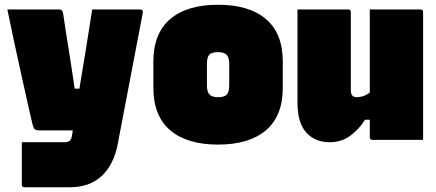

<svg xmlns="http://www.w3.org/2000/svg" viewBox="-20 -590 1840 810"><path d="M229 -550Q244 -550 246 -535Q251 -499 258 -455.5Q265 -412 272 -367.5Q279 -323 285 -283.5Q291 -244 295 -216H315Q329 -299 342.5 -382.5Q356 -466 369 -550H572Q585 -550 582 -534Q556 -397 529.5 -259Q503 -121 477 16Q461 103 410 151.5Q359 200 274 200H83Q72 200 72 189V10H248Q267 10 274 4Q281 -2 284 -19Q286 -29 287 -40H147Q132 -40 126.5 -45Q121 -50 117 -66Q111 -91 99 -144.5Q87 -198 71.5 -268Q56 -338 40 -412Q24 -486 11 -550Z M900 -570Q1031 -570 1102 -509.5Q1173 -449 1173 -330V-220Q1173 -101 1102 -40.5Q1031 20 900 20Q769 20 698 -40.5Q627 -101 627 -220V-330Q627 -449 698 -509.5Q769 -570 900 -570ZM900 -370Q873 -370 863 -359.5Q853 -349 853 -320V-230Q853 -202 864 -191Q875 -180 900 -180Q927 -180 937 -191Q947 -202 947 -230V-320Q947 -348 936 -359Q925 -370 900 -370Z M1449 -550Q1460 -550 1460 -539V-208Q1460 -180 1485 -180Q1498 -180 1511 -184Q1524 -188 1540 -199V-550H1754Q1765 -550 1765 -539V0H1551Q1540 0 1540 -11V-85H1520Q1496 -46 1458.5 -18Q1421 10 1371 10Q1309 10 1272 -31Q1235 -72 1235 -158V-550Z"/></svg>

Font: Recursive Mn Lnr St XBk
Style: Regular
Weight: 1000
Monospace: yes
Version: Version 1.079;hotconv 1.0.112;makeotfexe 2.5.65598; ttfautoh